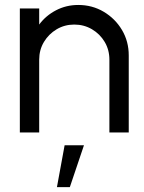

<svg xmlns="http://www.w3.org/2000/svg" viewBox="-20 -534 579 774"><path d="M499 -310.5V0H421V-293.5Q421 -333 402 -365Q383 -397 350.8 -416Q318.5 -435 279.5 -435Q240.5 -435 208.5 -416Q176.5 -397 157.2 -365Q138 -333 138 -293.5V0H60V-500H138V-435Q164.5 -471 205.8 -492.5Q247 -514 295.5 -514Q352 -514 398.2 -486.5Q444.5 -459 471.8 -413Q499 -367 499 -310.5ZM209.5 220.5 240.5 51.5H318.5L261.5 220.5Z"/></svg>

Font: Urbanist
Style: Regular
Weight: 400
Designer: Corey Hu
Foundry: Corey Hu
Version: Version 1.330; ttfautohint (v1.8.4.7-5d5b)